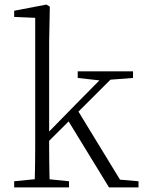

<svg xmlns="http://www.w3.org/2000/svg" viewBox="-20 -820 630 840"><path d="M42 0V-27L153 -38H173L282 -27V0ZM131 0Q132 -21 132.5 -49Q133 -77 133.5 -108Q134 -139 134 -169.5Q134 -200 134 -226V-742L42 -746V-773L183 -800L198 -791L195 -637V-227Q195 -201 195 -170Q195 -139 195.5 -108Q196 -77 196.5 -49Q197 -21 198 0ZM166 -175V-218H169L311 -363L454 -508H500ZM457 0 274 -299 317 -342 505 -34 586 -27V0ZM320 -479V-508H562V-479L445 -470L427 -467Z"/></svg>

Font: Early Summer Mincho VF
Style: Regular
Weight: 250
Designer: GuiWonder
Version: Version 1.002